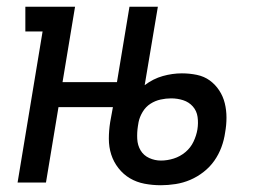

<svg xmlns="http://www.w3.org/2000/svg" viewBox="-20 -540 790 568"><path d="M456 8Q431 8 407.5 3.5Q384 -1 364.5 -12.5Q345 -24 330.5 -42.5Q316 -61 309 -83Q302 -105 302 -129.5Q302 -154 306 -179L314 -223H153L116 0H32L106 -447H55V-520H202L165 -297H326L363 -520H447L408 -288Q433 -307 461.5 -315Q490 -323 518 -323Q541 -323 562.5 -318.5Q584 -314 600.5 -302Q617 -290 628.5 -272.5Q640 -255 645 -234.5Q650 -214 650 -192Q650 -170 646 -148Q643 -126 635 -104.5Q627 -83 614 -64.5Q601 -46 582.5 -31.5Q564 -17 543 -8Q522 1 499.5 4.5Q477 8 456 8ZM456 -65Q475 -65 494 -71Q513 -77 528.5 -90Q544 -103 552.5 -121Q561 -139 564 -157Q567 -176 564.5 -194Q562 -212 550.5 -225Q539 -238 522 -243.5Q505 -249 486 -249Q471 -249 455 -245.5Q439 -242 425 -233Q411 -224 402 -209Q393 -194 390 -179L388 -167Q385 -148 386 -129Q387 -110 396 -95Q405 -80 421.5 -72.5Q438 -65 456 -65Z"/></svg>

Font: Iosevka Etoile
Style: Italic
Weight: 400
Italic angle: -9°
Designer: Belleve Invis
Foundry: Belleve Invis
Version: Version 22.1.2; ttfautohint (v1.8.4)